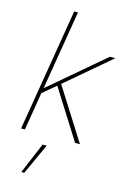

<svg xmlns="http://www.w3.org/2000/svg" viewBox="-142 -795 738 1102"><g transform="rotate(15 227.0 -243.5)"><path d="M88.4 -219.7 95.2 -259.3H104L421.4 -529.3H453.6L185.1 -300.8L181.6 -297.9ZM35.6 0 156.2 -727.5H178.7L58.1 0ZM356.4 0 166.5 -300.8 186 -314.9 385.3 0ZM101.6 241.2 178.7 57.6H203.1L119.1 241.2Z"/></g></svg>

Font: Inter 24pt Thin
Style: Italic
Weight: 250
Italic angle: -9.3988°
Version: Version 4.001;git-66647c0bb